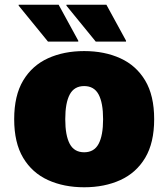

<svg xmlns="http://www.w3.org/2000/svg" viewBox="-20 -780 712 812"><path d="M40 -276Q40 -376 78 -439.5Q116 -503 183 -533.5Q250 -564 336 -564Q422 -564 489 -533.5Q556 -503 594 -439.5Q632 -376 632 -276Q632 -176 594 -112.5Q556 -49 489 -18.5Q422 12 336 12Q250 12 183 -18.5Q116 -49 78 -112.5Q40 -176 40 -276ZM256 -276Q256 -207 275 -171.5Q294 -136 336 -136Q378 -136 397 -171.5Q416 -207 416 -276Q416 -345 397 -380.5Q378 -416 336 -416Q294 -416 275 -380.5Q256 -345 256 -276ZM183 -604 59 -756V-760H228L311 -608V-604ZM385 -604 261 -756V-760H430L513 -608V-604Z"/></svg>

Font: Kufam Black
Style: Regular
Weight: 900
Designer: Wael Morcos, Artur Schmal
Foundry: Original Type
Version: Version 1.301; ttfautohint (v1.8.3)